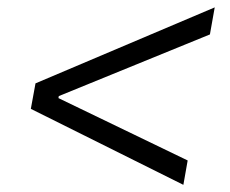

<svg xmlns="http://www.w3.org/2000/svg" viewBox="-20 -608 626 523"><path d="M479.5 -104.5 64 -311.5 76.7 -380.9 564.9 -587.9 551.8 -514.2 140.1 -346.2 139.2 -340.8 491.2 -170.9Z"/></svg>

Font: Cascadia Mono Light
Style: Italic
Weight: 300
Italic angle: -10°
Monospace: yes
Designer: Aaron Bell
Foundry: Saja Typeworks
Version: Version 2404.023; ttfautohint (v1.8.4)